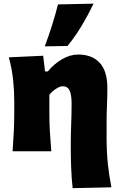

<svg xmlns="http://www.w3.org/2000/svg" viewBox="-20 -806 638 1023"><path d="M367 196.5Q361 143 359 84Q357 25 357 -28.5Q357 -85 359.2 -141.2Q361.5 -197.5 361.5 -254Q361.5 -301 350.8 -323.8Q340 -346.5 313 -346.5Q299.5 -346.5 278 -332.5Q256.5 -318.5 243 -301V-204Q243 -149 246 -100.8Q249 -52.5 253.5 0H47Q51 -52.5 53.5 -102.2Q56 -152 56 -214.5V-264.5Q56 -322.5 49.8 -381Q43.5 -439.5 27 -500.5L210 -509L220 -425.5H235Q266 -464 309.5 -489.8Q353 -515.5 396.5 -515.5Q470 -515.5 511 -471.5Q552 -427.5 552 -338Q552 -291.5 550 -246.2Q548 -201 548 -163V-72Q548 4 554.5 65.8Q561 127.5 573.5 192ZM218.5 -559Q261 -672 289 -782.5L478.5 -786.5Q450.5 -728 415.5 -669.2Q380.5 -610.5 339.5 -561Z"/></svg>

Font: Commissioner Flair ExtraBold
Style: Regular
Weight: 800
Designer: Kostas Bartsokas
Foundry: Kostas Bartsokas
Version: Version 1.000; ttfautohint (v1.8.3)